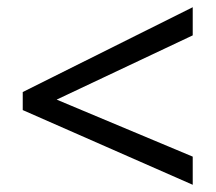

<svg xmlns="http://www.w3.org/2000/svg" viewBox="-20 -628 598 532"><path d="M514 -116 43 -323V-373L514 -608V-530L137 -352L514 -194Z"/></svg>

Font: Noto Sans Adlam Unjoined
Style: Regular
Weight: 400
Designer: Mark Jamra, Neil Patel
Foundry: JamraPatel LLC
Version: Version 3.001